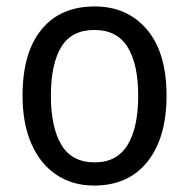

<svg xmlns="http://www.w3.org/2000/svg" viewBox="-20 -566 586 596"><path d="M497 -269Q497 -139 438 -64.5Q379 10 272 10Q205 10 155 -23.5Q105 -57 77.5 -119.5Q50 -182 50 -269Q50 -402 108.5 -474Q167 -546 274 -546Q375 -546 436 -474.5Q497 -403 497 -269ZM138 -269Q138 -171 170.5 -116.5Q203 -62 274 -62Q343 -62 376 -116Q409 -170 409 -269Q409 -367 376 -420Q343 -473 273 -473Q202 -473 170 -420Q138 -367 138 -269Z"/></svg>

Font: Noto Sans Thai SemCond
Style: Regular
Weight: 400
Width: 4
Designer: Monotype Design Team
Foundry: Monotype Imaging Inc.
Version: Version 2.002; ttfautohint (v1.8.4.7-5d5b)